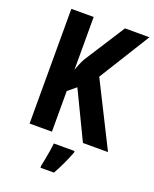

<svg xmlns="http://www.w3.org/2000/svg" viewBox="-169 -808 901 1123"><g transform="rotate(20 282.0 -246.5)"><path d="M564 0H408L266 -295L215 -253V0H76V-714H215V-385Q220 -400 227.5 -418.5Q235 -437 247 -460L410 -714H562L365 -397ZM378 71Q350 145 308 221H224V208Q228 190 233 163.5Q238 137 242.5 110Q247 83 249 61H378Z"/></g></svg>

Font: Noto Sans Gurmukhi UI Condensed
Style: Bold
Weight: 700
Width: 3
Designer: Jelle Bosma - Monotype Design Team
Foundry: Monotype Imaging Inc.
Version: Version 2.004; ttfautohint (v1.8.4.7-5d5b)